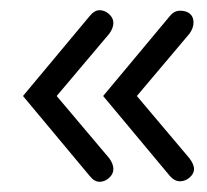

<svg xmlns="http://www.w3.org/2000/svg" viewBox="-20 -427 405 376"><path d="M156 -396Q165 -407 175 -407Q185 -407 193.5 -399.5Q202 -392 202 -382Q202 -372 194 -361L91 -239L194 -117Q202 -106 202 -96Q202 -86 193.5 -78.5Q185 -71 175 -71Q165 -71 156 -82L25 -239ZM351 -117Q360 -105 360 -96Q360 -87 351.5 -79.5Q343 -72 332.5 -72Q322 -72 313 -82L182 -239L313 -396Q321 -406 333 -406Q345 -406 352 -400Q359 -394 359 -383Q359 -372 351 -361L248 -239Z"/></svg>

Font: Glass Antiqua
Style: Regular
Weight: 400
Version: 1.001